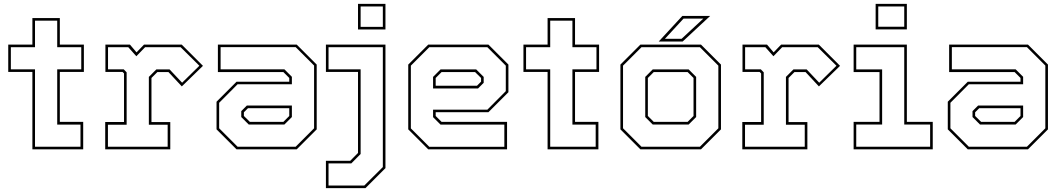

<svg xmlns="http://www.w3.org/2000/svg" viewBox="-20 -770 5478 990"><path d="M147 0V-399H22.5V-540H147V-677H288.5V-540H412.5V-399H288.5V-141.5H409V0ZM160.5 -13.5H395V-127.5H275V-412.5H399V-526.5H275V-663.5H160.5V-526.5H36V-412.5H160.5Z M522.5 0V-141H619.5V-391.5L612 -399H523.5V-540H650L684 -500L722.5 -540H917L1026.5 -430.5L917.5 -324.5L848.5 -398.5H791.5L761 -368V-140.5H858V0ZM536.5 -13.5H844.5V-127H747.5V-373.5L786 -412H854.5L919 -343.5L1008 -431L911.5 -526.5H728L683 -480L641.5 -526.5H537V-412.5H618L633 -397V-127H536.5Z M1199.5 0 1096.5 -103V-245.5L1199.5 -348.5H1471.5V-368L1441 -398.5H1103.5V-540H1510L1613 -437V-103L1510 0ZM1262.5 -128 1224 -166.5V-197L1253 -226H1485V-166.5L1446.5 -128ZM1205 -13.5H1504.5L1599.5 -108.5V-432L1504.5 -527H1117.5V-412.5H1446.5L1485 -374V-335.5H1205L1110 -240V-108.5ZM1268.5 -141.5H1441L1471.5 -172V-212H1258.5L1237.5 -191V-172Z M1660.5 200V59H1786L1826 18.5V-399H1660.5V-540H1967.5V97L1864.5 200ZM1674 186.5H1858.5L1954 91.5V-526.5H1674V-412.5H1839.5V24L1791.5 72.5H1674ZM1826 -618V-750H1967.5V-618ZM1839.5 -631.5H1954V-736.5H1839.5Z M2498.5 -540 2601.5 -437V-294.5L2498.5 -191.5H2226.5V-172L2257 -141.5H2594.5V0H2188L2085 -103V-437L2188 -540ZM2435.5 -412 2474 -373.5V-343L2445 -314H2213V-373.5L2251.5 -412ZM2493 -526.5H2193.5L2098.5 -431.5V-108L2193.5 -13H2580.5V-127.5H2251.5L2213 -166V-204.5H2493L2588 -300V-431.5ZM2429.5 -398.5H2257L2226.5 -368V-328H2439.5L2460.5 -349V-368Z M2803.5 0V-399H2679V-540H2803.5V-677H2945V-540H3069V-399H2945V-141.5H3065.5V0ZM2817 -13.5H3051.5V-127.5H2931.5V-412.5H3055.5V-526.5H2931.5V-663.5H2817V-526.5H2692.5V-412.5H2817Z M3282 0 3179 -103V-437L3282 -540H3594.5L3697.5 -437V-103L3594.5 0ZM3287.5 -13.5H3589L3684 -108.5V-431.5L3589 -526.5H3287.5L3192.5 -431.5V-108.5ZM3345.5 -128 3307 -166.5V-373.5L3345.5 -412H3531L3569.5 -373.5V-166.5L3531 -128ZM3351 -141.5H3525.5L3556 -172V-368L3525.5 -398.5H3351L3320.5 -368V-172ZM3376.5 -556 3498.5 -688H3642L3500 -556ZM3408.5 -570H3494.5L3606.5 -674H3504.5Z M3807.5 0V-141H3904.5V-391.5L3897 -399H3808.5V-540H3935L3969 -500L4007.5 -540H4202L4311.5 -430.5L4202.5 -324.5L4133.5 -398.5H4076.5L4046 -368V-140.5H4143V0ZM3821.5 -13.5H4129.5V-127H4032.5V-373.5L4071 -412H4139.5L4204 -343.5L4293 -431L4196.5 -526.5H4013L3968 -480L3926.5 -526.5H3822V-412.5H3903L3918 -397V-127H3821.5Z M4495 -618.5V-750H4656V-618.5ZM4508.5 -632H4642.5V-736.5H4508.5ZM4381.5 0V-141.5H4515V-398.5H4381.5V-540H4656V-141.5H4789.5V0ZM4395 -13.5H4776V-128H4642.5V-526.5H4395V-412H4528.5V-128H4395Z M4970 0 4867 -103V-245.5L4970 -348.5H5242V-368L5211.5 -398.5H4874V-540H5280.5L5383.5 -437V-103L5280.5 0ZM5033 -128 4994.5 -166.5V-197L5023.5 -226H5255.5V-166.5L5217 -128ZM4975.5 -13.5H5275L5370 -108.5V-432L5275 -527H4888V-412.5H5217L5255.5 -374V-335.5H4975.5L4880.5 -240V-108.5ZM5039 -141.5H5211.5L5242 -172V-212H5029L5008 -191V-172Z"/></svg>

Font: Tourney Thin Thin
Style: Regular
Weight: 250
Version: Version 1.015